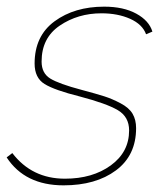

<svg xmlns="http://www.w3.org/2000/svg" viewBox="-32 -547 502 577"><path d="M-12 -74 5 -87Q64 -10 163 -10Q246 -10 301 -50Q356 -90 356 -155Q356 -196 322 -216Q288 -236 208 -257Q132 -276 102 -294.5Q72 -313 72 -356Q72 -439 132 -483Q192 -527 281 -527Q339 -527 377.5 -506Q416 -485 426 -452L407 -444Q396 -474 359 -490.5Q322 -507 273 -507Q202 -507 147.5 -470Q93 -433 93 -362Q93 -327 119 -311Q145 -295 213 -277Q258 -265 281.5 -257.5Q305 -250 330.5 -236.5Q356 -223 366.5 -205Q377 -187 377 -162Q377 -80 316.5 -35Q256 10 159 10Q43 10 -12 -74Z"/></svg>

Font: Raleway-v4020 Thin
Style: Italic
Weight: 250
Italic angle: -12°
Designer: Matt McInerney, Pablo Impallari, Rodrigo Fuenzalida
Foundry: Matt McInerney, Pablo Impallari, Rodrigo Fuenzalida
Version: Version 4.020;PS 004.020;hotconv 1.0.88;makeotf.lib2.5.64775